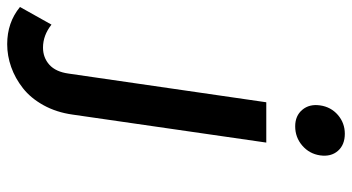

<svg xmlns="http://www.w3.org/2000/svg" viewBox="-462 -548 993 542"><g transform="rotate(90 35.0 -277.5)"><path d="M-215.8 163.1 -166 74.2Q-135.7 98.1 -101.1 98.1Q-72.8 98.1 -52.7 80.1Q-32.7 62 -27.8 25.9L53.2 -532.2H167L87.9 15.1Q81.5 60.5 61.5 96.7Q41.5 132.8 13.4 154.8Q-14.6 176.8 -46.4 188Q-78.1 199.2 -110.8 199.2Q-171.9 199.2 -215.8 163.1ZM62 -684.1Q66.4 -714.8 89.1 -734.4Q111.8 -753.9 142.1 -753.9Q173.3 -753.9 190.4 -734.4Q207.5 -714.8 203.1 -684.1Q198.7 -653.8 175.5 -633.8Q152.3 -613.8 121.1 -613.8Q91.3 -613.8 74.5 -633.8Q57.6 -653.8 62 -684.1Z"/></g></svg>

Font: Trueno
Style: Italic
Weight: 400
Designer: Julieta Ulanovsky
Foundry: Julieta Ulanovsky
Version: Version 3.001b | FøM Fix